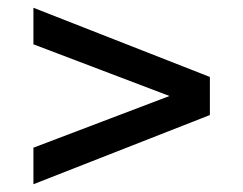

<svg xmlns="http://www.w3.org/2000/svg" viewBox="-20 -597 626 494"><path d="M520 -399 66 -577V-483L416 -350L66 -217V-123L520 -301Z"/></svg>

Font: Montserrat-Alt1 SemBd
Style: Regular
Weight: 600
Designer: Differentunic
Foundry: Differentunic
Version: Version 7.222